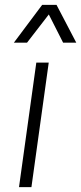

<svg xmlns="http://www.w3.org/2000/svg" viewBox="-20 -768 333 788"><path d="M58 0 129 -511H180L109 0ZM37 -593 153 -748H212L293 -593H239L170 -729H196L91 -593Z"/></svg>

Font: Chivo Medium Thin
Style: Italic
Weight: 250
Italic angle: -8.05°
Version: Version 2.002